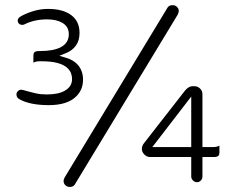

<svg xmlns="http://www.w3.org/2000/svg" viewBox="-20 -718 910 752"><path d="M729 -339.8V-142.1H576.7ZM751.5 -4.4Q760.3 -4.4 766.6 -11Q772.9 -17.6 772.9 -26.4V-103H817.4Q830.6 -103 835.4 -107.9Q839.4 -111.8 839.4 -120.1V-147.5Q828.6 -142.1 817.4 -142.1H772.9V-348.6Q772.9 -362.3 763.7 -371.1Q754.4 -380.4 741.2 -380.4H733.4Q719.7 -380.4 705.1 -363.8L544.4 -157.7Q535.6 -147 535.6 -134.8Q535.6 -122.6 545.4 -112.8Q555.2 -103 567.4 -103H729V-26.4Q729 -18.1 735.8 -11.2Q742.7 -4.4 751.5 -4.4ZM278.8 -340.8Q305.2 -366.7 305.2 -406.2Q305.2 -443.8 281.2 -467.8Q265.6 -483.4 240.2 -491.2L212.4 -499.5L239.3 -510.3Q263.2 -520 277.3 -539.6Q291.5 -559.1 291.5 -588.9Q291.5 -633.8 260.3 -657.7Q228 -683.1 168 -683.1Q116.7 -683.1 63.5 -655.3Q49.3 -647.5 49.3 -637.7Q49.3 -627.9 58.1 -622.6Q62 -620.6 67.4 -620.6Q71.8 -620.6 75.7 -622.6Q114.7 -642.1 164.1 -642.1Q201.2 -642.1 223.6 -628.9Q249.5 -614.3 249.5 -584Q249.5 -549.3 217.3 -532.7Q188 -518.1 137.7 -518.1H132.8Q120.1 -518.1 114.7 -513.2Q110.8 -508.8 110.8 -500V-472.7Q121.6 -478 132.8 -478H143.6Q217.8 -478 245.6 -450.2Q262.2 -433.6 262.2 -408.2Q262.2 -378.9 233.9 -362.8Q209 -348.1 163.1 -348.1Q139.6 -348.1 120.8 -352.3Q102.1 -356.4 71.3 -365.2L68.4 -365.7L63 -366.7Q55.7 -366.7 50 -360.8Q44.4 -355 44.4 -348.6Q44.4 -339.8 50.3 -333.5Q52.2 -331.5 56.6 -329.1Q97.7 -306.2 171.1 -306.2Q244.6 -306.2 278.8 -340.8ZM253.4 14.2Q266.6 14.2 272.5 5.4L676.3 -661.1Q680.2 -670.4 680.2 -674.8Q680.2 -684.1 673.3 -690.9Q666.5 -697.8 656.2 -697.8Q642.6 -697.8 636.7 -689L232.9 -22.5Q229 -13.2 229 -9.8Q229 0.5 235.8 7.3Q242.7 14.2 253.4 14.2Z"/></svg>

Font: YuPearl-ExtraLight
Style: ExtraLight
Weight: 200
Designer: Max Yao
Foundry: Max-Everyday
Version: Version 1.011; ttfautohint (v1.8.3)